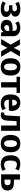

<svg xmlns="http://www.w3.org/2000/svg" viewBox="2248 -2798 560 5095"><g transform="rotate(90 2527.5 -250.0)"><path d="M210 10Q129 10 66 -15Q42 -24 15 -40L60 -120H70Q86 -107 101 -100Q139 -80 200 -80Q290 -80 290 -145Q290 -210 205 -210H120V-300H205Q280 -300 280 -365Q280 -390 259 -405Q238 -420 195 -420Q144 -420 109 -400Q93 -391 80 -380H70L25 -460Q53 -477 74 -485Q139 -510 205 -510Q315 -510 367.5 -473Q420 -436 420 -375Q420 -312 362 -280Q335 -266 305 -260Q341 -254 367 -238Q430 -199 430 -130Q430 -66 377 -28Q324 10 210 10Z M690 10Q602 10 553.5 -32.5Q505 -75 505 -145Q505 -305 730 -305H800V-320Q800 -373 777 -396.5Q754 -420 705 -420Q663 -420 628 -400Q614 -393 600 -380H590L545 -460Q569 -476 592 -485Q657 -510 715 -510Q821 -510 880.5 -457.5Q940 -405 940 -320V0H840L830 -60H825Q808 -38 791 -25Q749 10 690 10ZM715 -85Q746 -85 776 -115Q789 -128 800 -145V-215H730Q645 -215 645 -145Q645 -118 663.5 -101.5Q682 -85 715 -85Z M1015 0 1165 -255 1020 -500H1165L1235 -370Q1238 -364 1241.5 -354Q1245 -344 1246 -342Q1248 -332 1248 -330H1252Q1252 -332 1254 -342L1257 -352Q1261 -363 1265 -370L1335 -500H1480L1335 -255L1485 0H1340L1265 -135Q1263 -138 1254 -162Q1252 -170 1252 -175H1248Q1248 -170 1246 -162Q1244 -154 1235 -135L1160 0Z M1925.5 -55Q1866 10 1755 10Q1644 10 1584.5 -55Q1525 -120 1525 -250Q1525 -380 1584.5 -445Q1644 -510 1755 -510Q1866 -510 1925.5 -445Q1985 -380 1985 -250Q1985 -120 1925.5 -55ZM1665 -250Q1665 -80 1755 -80Q1845 -80 1845 -250Q1845 -420 1755 -420Q1665 -420 1665 -250Z M2160 0V-410H2015V-500H2445V-410H2300V0Z M2735 10Q2485 10 2485 -250Q2485 -378 2543 -444Q2601 -510 2705 -510Q2808 -510 2866.5 -446Q2925 -382 2925 -260V-235L2895 -205H2625Q2625 -80 2745 -80Q2787 -80 2822 -100Q2836 -107 2850 -120H2860L2905 -40Q2877 -23 2857 -15Q2797 10 2735 10ZM2625 -295H2785Q2785 -355 2761.5 -387.5Q2738 -420 2705 -420Q2672 -420 2648.5 -387.5Q2625 -355 2625 -295Z M3030 10Q3005 10 2982 3L2960 -5L2970 -85H2980L2986 -82Q2996 -80 3000 -80Q3040 -80 3045 -160L3065 -500H3450V0H3310V-410H3195L3180 -160Q3170 10 3030 10Z M3960.5 -55Q3901 10 3790 10Q3679 10 3619.5 -55Q3560 -120 3560 -250Q3560 -380 3619.5 -445Q3679 -510 3790 -510Q3901 -510 3960.5 -445Q4020 -380 4020 -250Q4020 -120 3960.5 -55ZM3700 -250Q3700 -80 3790 -80Q3880 -80 3880 -250Q3880 -420 3790 -420Q3700 -420 3700 -250Z M4345 10Q4100 10 4100 -250Q4100 -510 4335 -510Q4392 -510 4457 -485Q4477 -477 4505 -460L4460 -380H4450Q4436 -393 4422 -400Q4387 -420 4345 -420Q4294 -420 4267 -381.5Q4240 -343 4240 -250Q4240 -156 4268 -118Q4296 -80 4355 -80Q4397 -80 4432 -100Q4446 -107 4460 -120H4470L4515 -40Q4487 -23 4467 -15Q4407 10 4345 10Z M4605 0V-500H4745V-340H4810Q4930 -340 4982.5 -297.5Q5035 -255 5035 -170Q5035 -85 4982.5 -42.5Q4930 0 4810 0ZM4745 -90H4810Q4895 -90 4895 -170Q4895 -250 4810 -250H4745Z"/></g></svg>

Font: Scada
Style: Bold
Weight: 700
Designer: Jovanny Lemonad
Foundry: Jovanny Lemonad
Version: Version 4.100;PS 004.100;hotconv 1.0.88;makeotf.lib2.5.64775